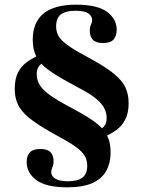

<svg xmlns="http://www.w3.org/2000/svg" viewBox="-20 -692 612 821"><path d="M419 -104 396 -129Q416 -141 426 -153Q436 -165 436 -188Q436 -211 425 -231Q414 -251 389.5 -271Q365 -291 323 -313L268 -343Q217 -371 184 -395.5Q151 -420 135.5 -450Q120 -480 120 -522Q120 -557 130.5 -584.5Q141 -612 163 -631.5Q185 -651 220.5 -661.5Q256 -672 306 -672Q396 -672 437.5 -641.5Q479 -611 479 -564Q479 -539 466 -523.5Q453 -508 421 -508Q390 -508 377 -522Q364 -536 364 -560Q364 -573 366.5 -580Q369 -587 371.5 -593Q374 -599 374 -607Q374 -623 358 -634.5Q342 -646 302 -646Q261 -646 240.5 -630.5Q220 -615 220 -579Q220 -560 227.5 -543.5Q235 -527 255.5 -509.5Q276 -492 315 -470L374 -437Q434 -404 468 -376Q502 -348 516 -318.5Q530 -289 530 -251Q530 -209 516 -181.5Q502 -154 477.5 -136Q453 -118 419 -104ZM267 109Q177 109 135.5 78Q94 47 94 1Q94 -25 107.5 -40Q121 -55 152 -55Q183 -55 196 -41Q209 -27 209 -3Q209 9 206.5 16.5Q204 24 201.5 30Q199 36 199 44Q199 54 206 63Q213 72 229 77.5Q245 83 271 83Q312 83 332.5 67.5Q353 52 353 16Q353 -3 345.5 -19.5Q338 -36 317.5 -53.5Q297 -71 258 -93L199 -126Q139 -160 105 -187.5Q71 -215 57 -244.5Q43 -274 43 -312Q43 -355 57 -382Q71 -409 95.5 -427Q120 -445 154 -459L177 -434Q158 -422 147.5 -410Q137 -398 137 -375Q137 -352 148 -332Q159 -312 184 -292.5Q209 -273 250 -250L305 -220Q357 -192 389.5 -167.5Q422 -143 437.5 -113.5Q453 -84 453 -41Q453 5 434 39Q415 73 374.5 91Q334 109 267 109Z"/></svg>

Font: Frank Ruhl Libre Black
Style: Regular
Weight: 900
Designer: Yanek Iontef
Foundry: Fontef
Version: Version 6.004